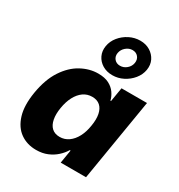

<svg xmlns="http://www.w3.org/2000/svg" viewBox="-196 -968 1030 1106"><g transform="rotate(30 319.0 -415.0)"><path d="M207.5 7.8Q147 7.8 102.5 -23.7Q58.1 -55.2 38.8 -117.7Q19.5 -180.2 34.7 -272.5Q50.8 -368.7 91.6 -430.7Q132.3 -492.7 187.3 -522.7Q242.2 -552.7 299.3 -552.7Q342.8 -552.7 371.1 -538.1Q399.4 -523.4 415.5 -500.2Q431.6 -477.1 437.5 -452.1H441.4L457 -545.9H626.5L536.1 0H367.7L382.3 -88.4H377Q362.3 -63.5 338.1 -41.5Q314 -19.5 281.5 -5.9Q249 7.8 207.5 7.8ZM287.6 -125Q320.3 -125 346.4 -143.6Q372.6 -162.1 390.1 -195.1Q407.7 -228 414.6 -272.5Q422.4 -317.9 415.8 -350.8Q409.2 -383.8 389.2 -401.6Q369.1 -419.4 336.4 -419.4Q303.2 -419.4 277.6 -401.1Q252 -382.8 234.6 -349.9Q217.3 -316.9 210 -272.5Q202.6 -228.5 209 -195.1Q215.3 -161.6 235.1 -143.3Q254.9 -125 287.6 -125ZM372.6 -584.5Q335 -584.5 306.6 -601.6Q278.3 -618.7 264.6 -647.5Q251 -676.3 256.8 -710.9Q262.7 -746.1 285.9 -774.7Q309.1 -803.2 343 -820.6Q377 -837.9 414.6 -837.9Q452.1 -837.9 480.2 -820.6Q508.3 -803.2 522.2 -774.9Q536.1 -746.6 530.3 -710.9Q524.4 -676.3 501 -647.5Q477.5 -618.7 443.8 -601.6Q410.2 -584.5 372.6 -584.5ZM383.8 -653.8Q408.2 -653.8 427.5 -670.4Q446.8 -687 450.7 -710.9Q454.6 -735.4 440.7 -752Q426.8 -768.6 402.8 -768.6Q379.4 -768.6 359.9 -752Q340.3 -735.4 335.9 -710.9Q332 -687 345.9 -670.4Q359.9 -653.8 383.8 -653.8Z"/></g></svg>

Font: Inter ExtraBold
Style: Italic
Weight: 800
Italic angle: -9.3988°
Designer: Rasmus Andersson
Foundry: rsms
Version: Version 4.001;git-66647c0bb